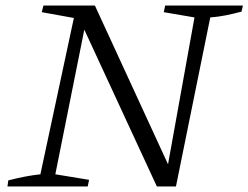

<svg xmlns="http://www.w3.org/2000/svg" viewBox="-20 -674 898 694"><path d="M577 -654H858L853 -632Q823 -624 795.5 -618.5Q768 -613 740 -611L616 0H547L274 -590L290 -593L180 -44L302 -24L297 0H7L10 -22Q41 -30 69.5 -35.5Q98 -41 126 -44L247 -609L131 -630L137 -654H323L598 -57L583 -56L683 -611L572 -630Z"/></svg>

Font: Piazzolla 8pt ExtraLight
Style: Italic
Weight: 250
Italic angle: -11.3°
Designer: Juan Pablo del Peral
Foundry: Huerta Tipografica
Version: Version 2.001